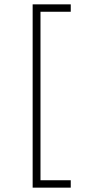

<svg xmlns="http://www.w3.org/2000/svg" viewBox="-20 -732 415 882"><path d="M130 130V-712H305V-678H166V96H305V130Z"/></svg>

Font: Overpass Thin
Style: Regular
Weight: 250
Designer: Delve Withrington, Dave Bailey, Thomas Jockin
Foundry: Delve Fonts LLC
Version: Version 4.000